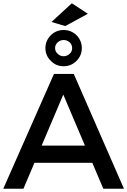

<svg xmlns="http://www.w3.org/2000/svg" viewBox="-41 -1151 776 1171"><path d="M589 0H715L409 -700H288L-21 0H102L169 -158H522ZM213 -263 345 -574 477 -263ZM426 -936C404 -957 378 -968 347 -968C316 -968 290 -957 269 -936C247 -914 236 -888 236 -858C236 -827 247 -801 269 -780C290 -758 316 -747 347 -747C378 -747 404 -758 426 -780C447 -801 458 -827 458 -858C458 -888 447 -914 426 -936ZM311 -893C321 -902 333 -907 347 -907C361 -907 373 -902 384 -893C394 -883 399 -871 399 -858C399 -844 394 -832 384 -823C373 -813 361 -808 347 -808C333 -808 321 -813 311 -823C300 -832 295 -844 295 -858C295 -871 300 -883 311 -893ZM397 -1131 273 -1017 357 -992 495 -1067Z"/></svg>

Font: Argentum Sans
Style: Regular
Weight: 400
Designer: Julieta Ulanovsky
Foundry: Julieta Ulanovsky
Version: Version 5.001;March 29, 2019;FontCreator 11.5.0.2425 64-bit